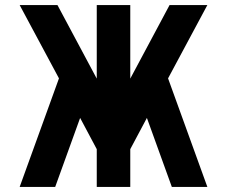

<svg xmlns="http://www.w3.org/2000/svg" viewBox="-20 -742 908 762"><path d="M364 0V-150L298 -274L199 0H58L214 -431L58 -722H208L364 -430V-722H497V-430L653 -722H803L647 -431L803 0H662L563 -274L497 -150V0Z"/></svg>

Font: PostBus
Style: Regular
Weight: 400
Designer: Peter Wiegel
Version: Version 1.001